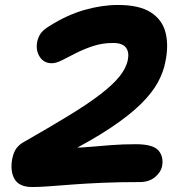

<svg xmlns="http://www.w3.org/2000/svg" viewBox="-20 -733 740 773"><path d="M109.8 20Q57.6 20 38.8 -11.9Q20 -43.8 29.4 -94.4Q35.4 -122.6 47.1 -137.2Q58.8 -151.8 74 -160.2Q179.4 -220.4 256.1 -267.2Q332.8 -314 383.2 -352.6Q433.6 -391.2 460.8 -424.8Q488 -458.4 494.6 -491.8Q501 -523 487 -541.5Q473 -560 435.2 -560Q392.6 -560 354.9 -547.6Q317.2 -535.2 286 -519.2Q254.8 -503.2 230.4 -490.8Q206 -478.4 188.4 -478.4Q156.8 -478.4 140.1 -504.1Q123.4 -529.8 129.6 -564Q134 -585 144.7 -599.5Q155.4 -614 180 -628.8Q250.4 -673.2 320.5 -693.1Q390.6 -713 454.6 -713Q540.4 -713 586.6 -683.6Q632.8 -654.2 646.2 -602.9Q659.6 -551.6 646 -485Q638.6 -444.4 615.9 -402.1Q593.2 -359.8 547.2 -314.3Q501.2 -268.8 424.2 -217.5Q347.2 -166.2 230.4 -106.8L205.8 -148Q222.6 -142.6 240.4 -140.5Q258.2 -138.4 276.4 -138.4Q305.2 -138.4 344 -141.9Q382.8 -145.4 429.1 -148.9Q475.4 -152.4 526.8 -152.4Q596 -152.4 617.8 -127.3Q639.6 -102.2 632.6 -64.4Q627.2 -38.6 603.3 -19.3Q579.4 0 542.6 0Q457.8 0 390.3 3Q322.8 6 270.3 10Q217.8 14 178.2 17Q138.6 20 109.8 20Z"/></svg>

Font: Shantell Sans Light
Style: Italic
Weight: 300
Italic angle: -11°
Designer: Stephen Nixon, Anya Danilova, Shantell Martin
Foundry: Arrow Type
Version: Version 1.008;[ac192a2d6]